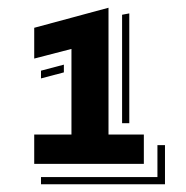

<svg xmlns="http://www.w3.org/2000/svg" viewBox="-20 -645 480 496"><path d="M68.4 -297.4H164.6V-518.6L68.4 -493.7V-573.2L260.3 -625V-297.4H351.6V-221.7H68.4ZM295.4 -606.9 314 -610.4V-326.7H295.4ZM85.9 -462.4 145 -478V-458L85.9 -442.4ZM85.9 -187.5H386.7V-270H406.2V-168.9H85.9Z"/></svg>

Font: Vast Shadow
Style: Regular
Weight: 400
Designer: Nicole Fally
Foundry: Nicole Fally
Version: Version 1.002